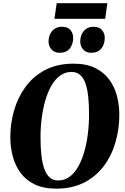

<svg xmlns="http://www.w3.org/2000/svg" viewBox="-20 -1142 764 1173"><path d="M323.5 10.5Q246 10.5 192 -15.5Q138 -41.5 105.5 -86Q73 -130.5 58 -187Q43 -243.5 43 -304Q43 -388.5 66.2 -468.5Q89.5 -548.5 137 -612.8Q184.5 -677 257.2 -715Q330 -753 429 -753Q507 -753 560.5 -727Q614 -701 646.8 -656.8Q679.5 -612.5 694.2 -556.8Q709 -501 709 -441.5Q709 -355.5 686 -274.5Q663 -193.5 615.5 -129.2Q568 -65 495.2 -27.2Q422.5 10.5 323.5 10.5ZM335 -39.5Q373.5 -39.5 403.8 -61.2Q434 -83 456.5 -121.8Q479 -160.5 494 -211.8Q509 -263 516.5 -322.2Q524 -381.5 524 -444Q524 -501.5 519.2 -548.8Q514.5 -596 502.8 -630.5Q491 -665 470 -683.8Q449 -702.5 416.5 -702.5Q378.5 -702.5 348 -680.8Q317.5 -659 295 -620.2Q272.5 -581.5 257.5 -530.5Q242.5 -479.5 235 -421.2Q227.5 -363 227.5 -302Q227.5 -243.5 232.8 -195.2Q238 -147 250.2 -112Q262.5 -77 283.2 -58.2Q304 -39.5 335 -39.5ZM343.5 -819.5Q313 -819.5 294.8 -839.8Q276.5 -860 276.5 -890Q277.5 -929 299.2 -953.8Q321 -978.5 358 -978.5Q393.5 -978.5 410.5 -958.5Q427.5 -938.5 427 -909Q426.5 -871 406 -845.2Q385.5 -819.5 343.5 -819.5ZM536.5 -819.5Q506 -819.5 488 -839.8Q470 -860 470 -890Q471 -929 492.8 -953.8Q514.5 -978.5 551 -978.5Q586 -978.5 603.2 -958.5Q620.5 -938.5 620 -909Q619.5 -871 598.8 -845.2Q578 -819.5 536.5 -819.5ZM326.5 -1122.5H636L622.5 -1027H312.5Z"/></svg>

Font: Merriweather 60pt Black
Style: Italic
Weight: 900
Italic angle: -7.8°
Version: Version 2.101